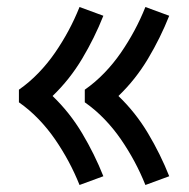

<svg xmlns="http://www.w3.org/2000/svg" viewBox="-20 -614 540 548"><path d="M395 -86Q381 -121 363.5 -153.5Q346 -186 325 -216.5Q304 -247 278 -274Q252 -301 222 -322V-358Q252 -379 278 -406Q304 -433 325 -463.5Q346 -494 363.5 -526.5Q381 -559 395 -594L463 -569Q438 -506 402.5 -446.5Q367 -387 318 -340Q367 -293 402.5 -233.5Q438 -174 463 -111ZM207 -86Q193 -121 175.5 -153.5Q158 -186 137 -216.5Q116 -247 90 -274Q64 -301 34 -322V-358Q64 -379 90 -406Q116 -433 137 -463.5Q158 -494 175.5 -526.5Q193 -559 207 -594L275 -569Q250 -506 214.5 -446.5Q179 -387 130 -340Q179 -293 214.5 -233.5Q250 -174 275 -111Z"/></svg>

Font: Iosevka Fixed Medium
Style: Regular
Weight: 500
Monospace: yes
Designer: Belleve Invis
Foundry: Belleve Invis
Version: Version 32.3.0